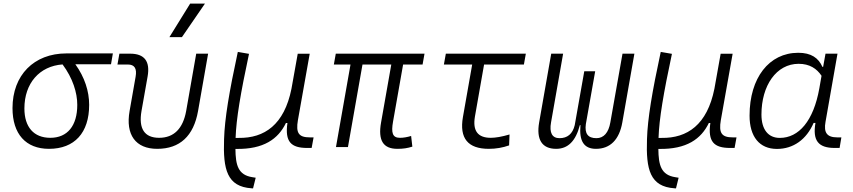

<svg xmlns="http://www.w3.org/2000/svg" viewBox="-20 -815 4728 1064"><path d="M251.5 9.8C393.1 9.8 474.1 -79.1 474.1 -233.9C474.1 -309.6 449.2 -386.7 397.5 -459H595.2L605.5 -519H348.1C168 -519 49.3 -398.4 49.3 -215.8C49.3 -72.3 123 9.8 251.5 9.8ZM326.7 -458C383.3 -381.8 408.2 -301.8 408.2 -233.9C408.2 -117.7 353.5 -51.3 258.8 -51.3C167.5 -51.3 115.2 -110.4 115.2 -213.9C115.2 -353.5 198.7 -448.7 326.7 -458Z M851.1 9.8C976.6 9.8 1053.2 -61 1077.6 -200.2L1133.3 -517.6H1067.4L1011.7 -200.2C994.1 -102.1 943.4 -51.3 861.8 -51.3C780.3 -51.3 747.1 -102.1 764.2 -200.2L797.9 -390.6C813 -475.1 780.8 -517.6 701.2 -517.6H641.6L630.9 -457.5H688.5C725.6 -457.5 739.7 -435.5 731.4 -389.2L698.2 -200.2C674.8 -68.4 731.4 9.8 851.1 9.8ZM918.9 -609.4H988.3L1115.7 -794.9H1033.7Z M1382.3 229 1397 169.9 1378.9 167C1298.8 154.8 1285.6 99.6 1284.7 10.3H1288.6C1440.9 12.7 1521.5 -44.4 1564.5 -133.3H1572.8C1558.1 -29.8 1592.3 4.9 1682.6 4.9H1707L1717.8 -53.7H1696.8C1635.3 -53.7 1618.7 -78.1 1630.9 -148.9L1696.3 -517.1H1629.9L1595.2 -323.2C1555.2 -123.5 1445.3 -48.8 1302.7 -50.8H1285.6C1289.1 -156.7 1313.5 -299.8 1359.9 -516.6L1297.9 -527.3C1250 -305.7 1225.1 -157.7 1221.7 -43.5C1215.8 123.5 1237.8 219.7 1374.5 228.5Z M2182.1 9.8C2214.4 9.8 2237.3 6.3 2265.1 -2.4L2258.3 -61.5C2235.4 -54.7 2215.8 -51.3 2196.3 -51.3C2154.8 -51.3 2147 -78.6 2158.2 -141.6L2213.9 -457.5H2321.8L2332.5 -517.6H1840.8L1830.1 -457.5H1922.4L1841.8 0H1908.2L1988.8 -457.5H2148.4L2091.8 -136.7C2073.7 -35.2 2104.5 9.8 2182.1 9.8Z M2689 9.8C2728 9.8 2765.6 3.4 2801.3 -9.3L2803.7 -69.8C2760.7 -57.1 2726.1 -51.3 2699.7 -51.3C2627.9 -51.3 2598.6 -89.8 2611.8 -168.5L2662.6 -457.5H2883.3L2894 -517.6H2450.7L2439.9 -457.5H2596.7L2545.4 -166.5C2524.9 -48.8 2572.8 9.8 2689 9.8Z M3282.7 9.8C3361.8 9.8 3412.1 -41.5 3428.7 -136.7L3495.6 -517.6H3429.7L3362.3 -136.7C3352.5 -79.6 3325.7 -49.3 3285.2 -49.3C3238.3 -49.3 3219.2 -74.2 3226.6 -127.4L3278.3 -419.9H3217.8L3165 -121.6C3153.3 -72.3 3124 -49.3 3080.6 -49.3C3039.6 -49.3 3023.4 -79.6 3033.7 -136.7L3100.6 -517.6H3034.7L2967.8 -136.7C2951.2 -41.5 2983.4 9.8 3062 9.8C3127 9.8 3170.4 -32.7 3193.4 -121.6H3196.8C3188.5 -32.7 3216.3 9.8 3282.7 9.8Z M3726.1 229 3740.7 169.9 3722.7 167C3642.6 154.8 3629.4 99.6 3628.4 10.3H3632.3C3784.7 12.7 3865.2 -44.4 3908.2 -133.3H3916.5C3901.9 -29.8 3936 4.9 4026.4 4.9H4050.8L4061.5 -53.7H4040.5C3979 -53.7 3962.4 -78.1 3974.6 -148.9L4040 -517.1H3973.6L3939 -323.2C3898.9 -123.5 3789.1 -48.8 3646.5 -50.8H3629.4C3632.8 -156.7 3657.2 -299.8 3703.6 -516.6L3641.6 -527.3C3593.8 -305.7 3568.8 -157.7 3565.4 -43.5C3559.6 123.5 3581.5 219.7 3718.3 228.5Z M4541.5 -444.3H4537.6C4515.6 -494.1 4475.1 -522.5 4403.8 -522.5C4241.7 -522.5 4133.8 -383.3 4133.8 -174.3C4133.8 -57.1 4189 10.3 4285.6 10.3C4376.5 10.3 4449.2 -42 4488.8 -133.8H4499C4482.4 -36.6 4514.2 4.9 4605.5 4.9H4632.8L4642.6 -53.7H4619.6C4562.5 -53.7 4543.9 -80.1 4554.7 -139.6L4621.1 -517.6H4554.7ZM4405.8 -461.4C4466.8 -461.4 4506.3 -434.6 4532.7 -395L4520.5 -325.7C4488.3 -144.5 4406.7 -50.8 4301.3 -50.8C4237.3 -50.8 4199.7 -97.2 4199.7 -180.2C4199.7 -340.8 4282.2 -461.4 4405.8 -461.4Z"/></svg>

Font: Cascadia Mono PL Light
Style: Italic
Weight: 300
Italic angle: -10°
Monospace: yes
Designer: Aaron Bell
Foundry: Saja Typeworks
Version: Version 2404.023